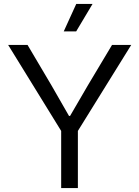

<svg xmlns="http://www.w3.org/2000/svg" viewBox="-20 -958 710 978"><path d="M291.6 -291.1 21.6 -729H120.4L241.7 -523.9L331.4 -367.6H337L428 -523.9L550.6 -729H648.4L376.7 -291.1V0H291.6ZM368.4 -937.9H451.4L368 -798.1H304.7Z"/></svg>

Font: Mona Sans VF XLt
Style: Regular
Weight: 200
Designer: Deni Anggara
Foundry: GitHub
Version: Version 2.000;Glyphs 3.2.3 (3260)